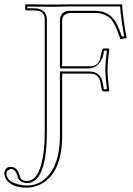

<svg xmlns="http://www.w3.org/2000/svg" viewBox="-85 -666 611 884"><path d="M201.2 -327.1V-42Q201.2 130.9 102.1 182.1Q71.3 197.8 39.1 198.2Q-22.5 198.2 -50.8 167.5Q-64.5 151.9 -64.9 131.8Q-63.5 102.5 -34.2 102.1Q-4.9 103 4.9 141.1Q8.8 163.6 30.3 166.5Q35.2 167 39.1 167Q96.7 167 114.7 42.5Q121.1 -3.4 121.1 -62V-574.2Q121.1 -608.4 95.2 -615.2Q84 -618.2 68.8 -618.2H39.1Q31.7 -619.1 30.8 -625V-645L35.2 -646L160.2 -645L233.9 -646H477.1Q482.9 -568.4 498 -491.2L469.2 -485.8Q445.3 -560.5 421.4 -582.5Q395.5 -605.5 354 -606H236.8Q202.6 -602.1 201.2 -574.2V-360.8H328.1Q364.3 -360.8 374.5 -391.1Q376.5 -397.5 377.9 -404.8L384.8 -435.1Q387.7 -441.9 393.1 -442.9H415Q417.5 -441.4 418 -439Q410.2 -377.4 410.2 -344.2Q410.2 -309.1 418 -248L416 -245.1H393.1Q386.2 -246.1 383.8 -252L377.9 -283.2Q371.6 -320.3 344.2 -325.7Q336.4 -327.1 328.1 -327.1ZM190.9 -336.9H328.1Q378.4 -335.4 387.7 -284.7L393.6 -254.9H407.2Q400.4 -310.1 399.9 -344.2Q399.9 -377.9 407.2 -433.1H395L387.7 -402.8Q368.2 -355 328.1 -351.1H190.9V-574.2Q192.9 -615.2 236.8 -616.2H354Q423.3 -616.2 454.6 -552.2Q464.4 -532.2 476.1 -497.6L486.3 -499Q473.6 -568.8 467.8 -636.2H233.9L160.2 -634.8L41 -635.7V-627.9H68.8Q129.4 -627.9 130.9 -577.1Q130.9 -575.2 130.9 -574.2V-62Q130.9 156.2 53.2 175.3Q45.9 176.8 39.1 176.8Q1.5 175.8 -4.9 143.1Q-14.2 113.3 -34.2 111.8Q-53.7 116.7 -55.2 131.8Q-55.2 171.9 7.8 184.6Q24.4 187.5 39.1 188Q108.4 188 150.9 125Q190.9 64 190.9 -42Z"/></svg>

Font: Linux Biolinum Outline O
Style: Bold
Weight: 700
Designer: Philipp H. Poll
Foundry: Philipp H. Poll
Version: Version 0.9.2